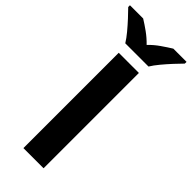

<svg xmlns="http://www.w3.org/2000/svg" viewBox="-342 -975 1017 1017"><g transform="rotate(45 166.0 -467.0)"><path d="M90 0V-714H241V0ZM79 -774Q65 -797 42.5 -824Q20 -851 -4 -877Q-28 -903 -46 -921V-934H53Q79 -918 109 -896.5Q139 -875 165 -848Q191 -875 222 -896.5Q253 -918 279 -934H378V-921Q360 -903 336 -877Q312 -851 289.5 -824Q267 -797 253 -774Z"/></g></svg>

Font: Noto IKEA Arabic
Style: Bold
Weight: 700
Designer: Monotype Design Team
Foundry: Monotype Imaging Inc.
Version: Version 1.200